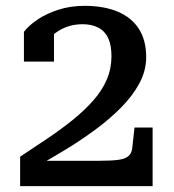

<svg xmlns="http://www.w3.org/2000/svg" viewBox="-20 -638 595 658"><path d="M321 -87H90Q88 -85 88 -78.5Q88 -72 89.5 -67.5Q91 -63 96 -62Q148 -91 202.5 -124Q257 -157 306.5 -193.5Q356 -230 395.5 -270Q435 -310 458 -353Q481 -396 481 -442Q481 -500 456 -539Q431 -578 383.5 -598Q336 -618 270 -618Q221 -618 179.5 -604.5Q138 -591 108 -570.5Q78 -550 62 -529V-427H165V-538Q155 -537 148.5 -531.5Q142 -526 137.5 -518Q133 -510 130.5 -499Q128 -488 127 -477Q140 -499 159.5 -516.5Q179 -534 205 -544.5Q231 -555 263 -555Q294 -555 316.5 -543.5Q339 -532 350.5 -508Q362 -484 362 -445Q362 -403 346 -365.5Q330 -328 300 -294Q270 -260 230.5 -228Q191 -196 145 -165Q99 -134 49 -101V0H503V-201H441L433 -129Q431 -112 419.5 -102.5Q408 -93 384 -90Q360 -87 321 -87Z"/></svg>

Font: Roboto Serif 28pt Condensed Medium
Style: Regular
Weight: 500
Width: 3
Designer: Greg Gazdowicz
Foundry: Commercial Type
Version: Version 1.008